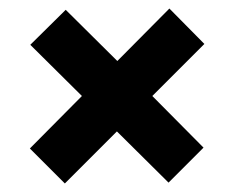

<svg xmlns="http://www.w3.org/2000/svg" viewBox="-20 -515 549 450"><path d="M132 -85 50 -167 172 -290 51 -410 134 -492 255 -372 377 -495 459 -412 337 -290 457 -169 375 -87 254 -207Z"/></svg>

Font: Host Grotesk Black
Style: Regular
Weight: 900
Designer: Doğukan Karapınar based on Poppins by Indian Type Foundry, Jonny Pinhorn
Foundry: Element Type
Version: Version 1.000; ttfautohint (v1.8.4.7-5d5b);gftools[0.9.33]